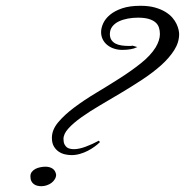

<svg xmlns="http://www.w3.org/2000/svg" viewBox="-20 -643 639 663"><path d="M173.8 -40Q173.8 -31.7 169.4 -24.4Q165 -17.1 158 -11.7Q150.9 -6.3 141.6 -3.2Q132.3 0 123 0Q116.2 0 109.6 -1.5Q103 -2.9 97.4 -6.8Q91.8 -10.7 88.4 -17.3Q85 -23.9 85 -34.2Q85 -43 89.8 -49.3Q94.7 -55.7 102.1 -59.6Q109.4 -63.5 118.7 -65.4Q127.9 -67.4 136.7 -67.4Q151.4 -67.4 161.4 -60.8Q171.4 -54.2 173.8 -40ZM454.1 -480.5Q443.8 -475.1 430.4 -472.9Q417 -470.7 402.3 -470.7Q387.7 -470.7 374.5 -474.9Q361.3 -479 351.1 -487.1Q340.8 -495.1 335 -506.6Q329.1 -518.1 329.1 -532.2Q329.1 -546.4 336.4 -562.5Q343.8 -578.6 359.9 -592Q376 -605.5 401.9 -614.3Q427.7 -623 464.8 -623Q493.7 -623 514.6 -617.2Q535.6 -611.3 550.5 -602.3Q565.4 -593.3 575 -582.3Q584.5 -571.3 589.6 -560.3Q594.7 -549.3 596.7 -540Q598.6 -530.8 598.6 -525.4Q598.6 -496.6 581.5 -469.7Q564.5 -442.9 536.4 -417.7Q508.3 -392.6 472.4 -368.9Q436.5 -345.2 398.9 -322.8Q361.3 -300.3 325.4 -279.3Q289.6 -258.3 261.5 -238.3Q233.4 -218.3 216.3 -199.5Q199.2 -180.7 199.2 -163.1Q199.2 -151.9 202.6 -144.8Q206.1 -137.7 211.2 -134Q216.3 -130.4 222.7 -129.2Q229 -127.9 235.4 -127.9Q252.4 -127.9 275.1 -136.2Q297.9 -144.5 321.3 -157.2L325.2 -152.3Q317.4 -144.5 306.6 -136.7Q295.9 -128.9 283.2 -122.3Q270.5 -115.7 256.1 -111.6Q241.7 -107.4 226.6 -107.4Q215.8 -107.4 204.1 -110.1Q192.4 -112.8 182.4 -119.6Q172.4 -126.5 165.8 -137.9Q159.2 -149.4 159.2 -167Q159.2 -194.8 180.9 -220.7Q202.6 -246.6 236.6 -272Q270.5 -297.4 312 -322.3Q353.5 -347.2 393.3 -372.6Q433.1 -397.9 466.6 -424.6Q500 -451.2 517.6 -479.5Q532.2 -504.4 532.2 -525.4Q532.2 -538.1 528.6 -548.6Q524.9 -559.1 516.1 -566.4Q507.3 -573.7 492.7 -577.9Q478 -582 456.1 -582Q439 -582 421.6 -578.9Q404.3 -575.7 390.4 -569.1Q376.5 -562.5 367.9 -551.5Q359.4 -540.5 359.4 -525.4Q359.4 -512.7 365 -504.6Q370.6 -496.6 379.4 -492.2Q388.2 -487.8 399.7 -486.1Q411.1 -484.4 422.9 -484.4Q426.8 -484.4 430.7 -484.4Q434.6 -484.4 437.5 -485.4Z"/></svg>

Font: Meie Script
Style: Regular
Weight: 400
Version: Version 1.001